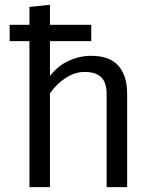

<svg xmlns="http://www.w3.org/2000/svg" viewBox="-20 -766 640 786"><path d="M353.5 -664.5V-597.5H184.5H19.5V-664.5H100.5ZM184.5 -746.5V-454.5Q215.5 -496 260.8 -516.8Q306 -537.5 352.5 -537.5Q429.5 -537.5 465 -496.5Q500.5 -455.5 500.5 -382.5V0H416.5V-380.5Q416.5 -428 394.5 -449.8Q372.5 -471.5 325.5 -471.5Q295.5 -471.5 268.5 -458Q241.5 -444.5 220 -424.5Q198.5 -404.5 184.5 -383.5V0H100.5V-737.5Z"/></svg>

Font: Fast_Mono
Style: Regular
Weight: 400
Monospace: yes
Designer: Carrois Corporate, Edenspiekermann AG, Nikita Prokopov
Foundry: Carrois Corporate, Edenspiekermann AG, Nikita Prokopov
Version: Version 5.002